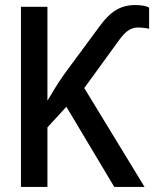

<svg xmlns="http://www.w3.org/2000/svg" viewBox="-20 -741 640 761"><path d="M63 0V-714H168V-342Q185 -371 202 -398Q219 -425 239 -453L369 -629Q406 -681 439.5 -701Q473 -721 515 -721Q534 -721 548 -718.5Q562 -716 571 -711V-627Q564 -629 550.5 -630.5Q537 -632 526 -632Q509 -632 492 -622.5Q475 -613 452 -582L314 -392L553 0H433L243 -318L168 -236V0Z"/></svg>

Font: Noto Sans Mono Medium
Style: Regular
Weight: 500
Designer: Monotype Design Team
Foundry: Monotype Imaging Inc.
Version: Version 2.014